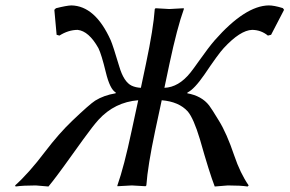

<svg xmlns="http://www.w3.org/2000/svg" viewBox="-20 -678 1059 702"><path d="M284.7 -168.9Q198.7 -48.3 172.4 -15.1Q164.6 -4.9 157.2 3.9Q112.3 0 110.8 0Q64.5 0 37.1 3.9L35.2 0Q85.9 -45.4 144.5 -123Q195.8 -190.4 244.6 -236.8Q307.6 -296.9 328.1 -310.1Q359.4 -329.6 402.8 -336.9L403.3 -339.8Q381.8 -351.6 366.7 -414.6Q351.1 -479 339.8 -502Q304.7 -564.5 263.7 -568.8Q229.5 -568.4 197.3 -547.9L187 -550.8L178.7 -642.1L184.6 -647.9Q223.6 -657.7 240.7 -658.2Q328.1 -656.7 384.8 -530.8Q393.1 -511.7 416 -435.1Q432.6 -378.4 461.4 -364.7Q476.1 -357.9 495.1 -356.9L513.7 -444.8Q541 -574.2 545.9 -645L548.8 -647.9Q550.8 -647.9 599.1 -645L651.9 -647.9L652.3 -645Q627.9 -577.6 599.6 -444.8L581.1 -356.9Q633.3 -358.9 676.3 -412.6Q686.5 -425.3 707.5 -455.1Q742.7 -504.9 765.1 -530.8Q876.5 -657.2 962.9 -658.2Q981.9 -658.2 1012.2 -648.9Q1014.2 -648.4 1014.6 -647.9L1018.6 -642.1L971.2 -550.8L959.5 -547.9Q934.6 -568.4 901.9 -568.8Q858.4 -567.4 797.9 -502Q778.3 -481 728 -406.2Q690.4 -351.6 665.5 -339.8L664.6 -336.9Q717.3 -327.6 744.6 -292.5Q753.4 -281.2 780.3 -236.8Q809.1 -190.4 836.4 -109.4Q858.4 -44.4 889.2 0L885.3 3.9Q859.9 0 813 0Q806.6 0 765.1 3.9Q745.6 -46.4 711.9 -165.5Q711.4 -168 710.9 -168.9Q688 -245.1 666.5 -270.5Q634.3 -306.2 571.3 -311.5L547.4 -200.2Q520 -70.8 515.1 0L512.2 2.9Q510.3 2.9 461.9 0L409.2 2.9V0Q433.6 -68.8 461.4 -200.2L485.4 -311.5Q399.4 -304.7 340.3 -240.2Q320.8 -218.8 284.7 -168.9Z"/></svg>

Font: Linux Biolinum Capitals O
Style: Italic Samll Caps
Weight: 400
Italic angle: -12°
Designer: Philipp H. Poll
Foundry: Philipp H. Poll
Version: Version 0.6.2